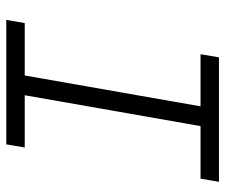

<svg xmlns="http://www.w3.org/2000/svg" viewBox="-74 -660 733 626"><g transform="rotate(90 293.0 -346.5)"><path d="M44.4 0H450.2L460.4 -60.1H290L390.6 -633.3H562L572.3 -693.4H166.5L156.2 -633.3H326.2L225.6 -60.1H54.7Z"/></g></svg>

Font: Cascadia Code NF Light
Style: Italic
Weight: 300
Italic angle: -10°
Monospace: yes
Designer: Aaron Bell
Foundry: Saja Typeworks
Version: Version 2404.023